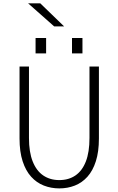

<svg xmlns="http://www.w3.org/2000/svg" viewBox="-20 -1088 690 1120"><path d="M326 11Q278 11 235.8 -5.5Q193.5 -22 161.8 -57Q130 -92 112 -147.5Q94 -203 94 -280V-700H149V-283Q149 -200.5 170.8 -146Q192.5 -91.5 232.2 -64.5Q272 -37.5 326 -37.5Q380.5 -37.5 420 -64.5Q459.5 -91.5 480.8 -146Q502 -200.5 502 -283V-700H557V-280Q557 -203 539.2 -147.5Q521.5 -92 490 -57Q458.5 -22 416.5 -5.5Q374.5 11 326 11ZM187.5 -866.5H249V-776.5H187.5ZM400 -866.5H461V-776.5H400ZM296 -934 144 -1068.5H215L354 -934Z"/></svg>

Font: Trispace Thin ExtraLight
Style: Regular
Weight: 250
Version: Version 1.210